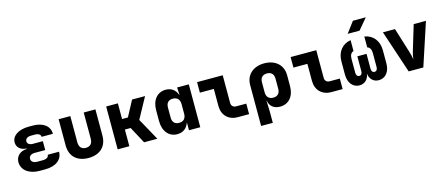

<svg xmlns="http://www.w3.org/2000/svg" viewBox="-57 -1492 5515 2379"><g transform="rotate(-15 2700.0 -302.5)"><path d="M343 7C479 7 565 -57 565 -160H420C420 -129 390 -110 343 -110H271C224 -110 195 -132 195 -168C195 -202 224 -224 271 -224H405V-338H277C234 -338 207 -358 207 -389C207 -422 236 -442 281 -442H333C377 -442 404 -423 404 -394H549C549 -494 466 -557 333 -557H281C152 -557 63 -498 63 -413C63 -350 113 -305 186 -303V-296C102 -294 45 -240 45 -164C45 -63 137 7 271 7Z M900 10C1046 10 1136 -74 1136 -214V-550H986V-215C986 -153 955 -120 900 -120C844 -120 814 -153 814 -215V-550H664V-214C664 -75 752 10 900 10Z M1274 0H1424V-214H1498L1613 0H1783L1627 -283L1773 -550H1606L1499 -349H1424V-550H1274Z M2038 10C2111 10 2162 -28 2186 -95H2189V0H2334V-550H2184L2189 -455H2186C2162 -522 2111 -560 2038 -560C1932 -560 1860 -476 1860 -345V-205C1860 -74 1932 10 2038 10ZM2096 -120C2041 -120 2010 -152 2010 -210V-340C2010 -398 2041 -430 2096 -430C2153 -430 2184 -396 2184 -335V-215C2184 -154 2153 -120 2096 -120Z M2814 0H2960V-135H2829C2793 -135 2769 -159 2769 -195V-550H2440V-415H2619V-195C2619 -78 2697 0 2814 0Z M3066 180H3216V30L3211 -105H3214C3226 -32 3278 10 3357 10C3468 10 3540 -74 3540 -205V-345C3540 -475 3445 -560 3303 -560C3161 -560 3066 -475 3066 -345ZM3303 -120C3248 -120 3216 -153 3216 -210V-340C3216 -398 3247 -430 3303 -430C3359 -430 3390 -398 3390 -340V-210C3390 -152 3359 -120 3303 -120Z M4014 0H4160V-135H4029C3993 -135 3969 -159 3969 -195V-550H3640V-415H3819V-195C3819 -78 3897 0 4014 0Z M4397 -645H4550L4667 -785H4502ZM4375 10C4444 10 4492 -38 4500 -109C4507 -38 4554 10 4623 10C4708 10 4766 -61 4766 -165V-335C4766 -458 4696 -543 4588 -560V-420C4620 -412 4637 -379 4637 -335V-154C4637 -123 4622 -104 4597 -104C4573 -104 4559 -123 4559 -154V-345H4441V-154C4441 -123 4427 -104 4403 -104C4378 -104 4363 -123 4363 -154V-335C4363 -379 4380 -412 4412 -420V-560C4304 -543 4234 -458 4234 -335V-165C4234 -61 4291 10 4375 10Z M5007 0H5195L5376 -550H5219L5125 -240C5114 -204 5104 -161 5101 -127C5098 -161 5087 -204 5075 -241L4979 -550H4824Z"/></g></svg>

Font: JetBrains Mono ExtraBold
Style: Regular
Weight: 800
Monospace: yes
Designer: Philipp Nurullin, Konstantin Bulenkov
Foundry: JetBrains
Version: Version 2.305